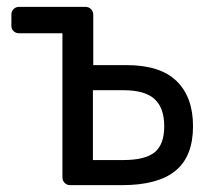

<svg xmlns="http://www.w3.org/2000/svg" viewBox="-20 -540 608 560"><path d="M13.2 -464.8V-497.1Q13.2 -506.8 19.5 -513.4Q25.9 -520 36.1 -520H229Q238.8 -520 245.4 -513.4Q252 -506.8 252 -497.1V-350.1H349.1Q447.3 -350.1 495.1 -303.5Q543 -256.8 543 -171.9Q543 -84 491.9 -42Q440.9 0 335.9 0H185.1Q174.8 0 168.5 -6.6Q162.1 -13.2 162.1 -22.9V-442.9H36.1Q26.4 -442.9 19.8 -449Q13.2 -455.1 13.2 -464.8ZM251 -73.2H339.8Q402.8 -73.2 430.9 -95.7Q459 -118.2 459 -171.9Q459 -225.1 430.9 -251Q402.8 -276.9 339.8 -276.9H251Z"/></svg>

Font: Rubik AZ
Style: Regular
Weight: 400
Designer: Hubert and Fischer
Foundry: Hubert & Fischer
Version: Version 2.000